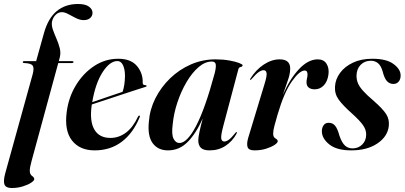

<svg xmlns="http://www.w3.org/2000/svg" viewBox="-49 -746 2032 964"><path d="M65.5 -434Q65.5 -439 72 -439H132.5L171.5 -579Q192.5 -654.5 235.8 -690.2Q279 -726 343 -726Q379.5 -726 397.5 -712.8Q415.5 -699.5 415.5 -682Q415.5 -666 403.8 -655.5Q392 -645 371.5 -645Q352.5 -645 332.5 -655Q312.5 -665 294.2 -675Q276 -685 262 -685Q243.5 -685 230 -671.2Q216.5 -657.5 212 -637Q209 -619 216.5 -597.2Q224 -575.5 234.5 -551.8Q245 -528 251 -504Q257 -480 251 -457L246 -439H314Q320 -439 320 -434.5Q320 -429.5 311 -429.5H243.5L109.5 62.5Q100.5 95 100.5 111Q100.5 129.5 111.8 137.2Q123 145 123 153.5Q123 161 107 171.5Q91 182 65.2 190Q39.5 198 9.5 198Q-19.5 198 -26.5 180.5Q-33.5 163 -22 121.5L115 -373Q123.5 -404.5 115 -416.5Q106.5 -428.5 72 -429.5Q65.5 -429.5 65.5 -434Z M652 -157Q619.5 -77.5 562.2 -34.2Q505 9 426 9Q351.5 9 312.5 -40.5Q273.5 -90 286 -184.5Q295.5 -257.5 332.2 -318Q369 -378.5 424.2 -414.8Q479.5 -451 544.5 -451Q608 -451 638.5 -414.8Q669 -378.5 667.5 -331Q666.5 -318.5 681 -318.5Q686.5 -318 687 -315Q688 -312 682.5 -310Q675 -308 645 -298.2Q615 -288.5 573.5 -274.8Q532 -261 489 -246.8Q446 -232.5 412 -221.5Q411.5 -218 411 -214.5Q400.5 -137 425 -95.2Q449.5 -53.5 505.5 -53.5Q547.5 -53.5 583 -79.8Q618.5 -106 644 -160.5Q647.5 -166.5 651 -165.5Q655.5 -164.5 652 -157ZM540.5 -439.5Q502.5 -439.5 466.5 -384.2Q430.5 -329 414 -233Q452 -246 496.2 -261.2Q540.5 -276.5 566.5 -285Q571.5 -299 574.8 -318.8Q578 -338.5 578.5 -364.5Q578.5 -398 568.5 -418.8Q558.5 -439.5 540.5 -439.5Z M1072.5 -115Q1059.5 -66.5 1061.8 -51Q1064 -35.5 1077.5 -35.5Q1087.5 -35.5 1100 -44.5Q1112.5 -53.5 1131.5 -77Q1136.5 -84 1138.5 -83.5Q1142.5 -82.5 1137.5 -72.5Q1117 -36 1082.8 -13.5Q1048.5 9 1003 9Q972.5 9 959.5 -4Q946.5 -17 946.5 -41.5Q946.5 -56 952.5 -84.2Q958.5 -112.5 969 -151.5Q935.5 -76 893.5 -33.5Q851.5 9 794.5 9Q744 9 717.5 -27.2Q691 -63.5 698.5 -135.5Q703 -196.5 731.2 -252.5Q759.5 -308.5 805.2 -352.8Q851 -397 909.5 -422.5Q968 -448 1033 -448Q1070.5 -448 1101.5 -442.5Q1132.5 -437 1150.8 -430Q1169 -423 1169 -418.5Q1169 -411.5 1159.8 -409.8Q1150.5 -408 1148 -399ZM818 -121Q811.5 -70.5 822.5 -49.2Q833.5 -28 851.5 -28Q891 -28 936 -114.5Q981 -201 1028 -375Q1036 -404.5 1034.5 -420.8Q1033 -437 1014.5 -437Q980.5 -437 947.8 -408.8Q915 -380.5 887.5 -333.8Q860 -287 841.5 -231.2Q823 -175.5 818 -121Z M1207.5 -345Q1204.5 -346 1208.5 -352Q1236 -396 1275.5 -422Q1315 -448 1355 -448Q1408 -448 1408 -402Q1408 -375.5 1397 -344.8Q1386 -314 1371 -269Q1406.5 -350.5 1452.5 -399.2Q1498.5 -448 1546.5 -448Q1576.5 -448 1590.5 -425.8Q1604.5 -403.5 1600 -371Q1595 -336 1576.2 -316.8Q1557.5 -297.5 1531 -297.5Q1512.5 -297.5 1501.2 -306.2Q1490 -315 1490 -333Q1490 -343.5 1492.5 -353.2Q1495 -363 1495 -372Q1495 -392 1481 -392Q1455 -392 1416.2 -337Q1377.5 -282 1345 -172Q1335.5 -138.5 1329 -114.8Q1322.5 -91 1322.5 -75Q1322.5 -57.5 1334 -51Q1345.5 -44.5 1345.5 -37Q1345.5 -29 1329.2 -18.2Q1313 -7.5 1286.5 0.8Q1260 9 1228.5 9Q1199.5 9 1194 -7.8Q1188.5 -24.5 1197.5 -55L1278.5 -322Q1291.5 -363.5 1289.5 -378.5Q1287.5 -393.5 1274.5 -393.5Q1264 -393.5 1250.5 -384.5Q1237 -375.5 1214.5 -349.5Q1210 -344.5 1207.5 -345Z M1721 -1Q1750 -1 1769.5 -20.2Q1789 -39.5 1789.5 -69.5Q1790 -94 1774.2 -116.8Q1758.5 -139.5 1719.5 -175Q1672.5 -216.5 1651.5 -245.8Q1630.5 -275 1633 -311.5Q1635 -348.5 1658.5 -380.2Q1682 -412 1723.2 -431.5Q1764.5 -451 1820.5 -451Q1890.5 -451 1926 -425.2Q1961.5 -399.5 1962.5 -369Q1963 -348.5 1952.8 -336.5Q1942.5 -324.5 1926.5 -324.5Q1907.5 -324.5 1894.2 -338.2Q1881 -352 1872 -388Q1863.5 -417 1848.5 -429Q1833.5 -441 1813 -441Q1782 -441 1761.8 -420.5Q1741.5 -400 1741 -366Q1741 -346.5 1747.8 -329.2Q1754.5 -312 1773.2 -290.8Q1792 -269.5 1828.5 -238.5Q1872.5 -200 1889.8 -173.2Q1907 -146.5 1903 -112Q1896.5 -59.5 1845 -25.2Q1793.5 9 1715 9Q1641.5 9 1604.2 -21Q1567 -51 1567 -87Q1567 -105 1575.8 -117.2Q1584.5 -129.5 1601 -129.5Q1621.5 -129.5 1633.8 -114.5Q1646 -99.5 1655.5 -64Q1667.5 -29.5 1683 -15.2Q1698.5 -1 1721 -1Z"/></svg>

Font: Fraunces 144pt S000 SemiBold
Style: Italic
Weight: 600
Italic angle: -16°
Version: Version 1.000; ttfautohint (v1.8.3)